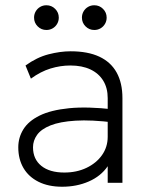

<svg xmlns="http://www.w3.org/2000/svg" viewBox="-20 -695 564 730"><path d="M216.5 15Q164 15 126.5 -3.8Q89 -22.5 69.2 -56.2Q49.5 -90 49.5 -135Q49.5 -172 68.8 -203.2Q88 -234.5 130.5 -255.5Q173 -276.5 242.5 -283.5Q312 -290.5 412.5 -279L415.5 -229Q327 -240 267.2 -236.2Q207.5 -232.5 172 -218.2Q136.5 -204 121 -182.2Q105.5 -160.5 105.5 -135Q105.5 -90 137 -64.5Q168.5 -39 224.5 -39Q271.5 -39 308.8 -56.8Q346 -74.5 367.8 -105.2Q389.5 -136 389.5 -175V-322Q389.5 -360.5 372.5 -388.2Q355.5 -416 323.8 -431Q292 -446 247.5 -446Q209.5 -446 172 -434.5Q134.5 -423 97.5 -396L77 -446Q120 -477 164.5 -488.5Q209 -500 248.5 -500Q314 -500 357.8 -479.5Q401.5 -459 423.5 -419.2Q445.5 -379.5 445.5 -322V0H389.5V-63Q363.5 -25 317.5 -5Q271.5 15 216.5 15ZM156.5 -581Q137 -581 123.2 -594.8Q109.5 -608.5 109.5 -628Q109.5 -641 115.8 -651.8Q122 -662.5 132.8 -668.8Q143.5 -675 156.5 -675Q176 -675 189.8 -661.2Q203.5 -647.5 203.5 -628Q203.5 -615 197.2 -604.2Q191 -593.5 180.2 -587.2Q169.5 -581 156.5 -581ZM338.5 -581Q319 -581 305.2 -594.8Q291.5 -608.5 291.5 -628Q291.5 -641 297.8 -651.8Q304 -662.5 314.8 -668.8Q325.5 -675 338.5 -675Q358 -675 371.8 -661.2Q385.5 -647.5 385.5 -628Q385.5 -615 379.2 -604.2Q373 -593.5 362.2 -587.2Q351.5 -581 338.5 -581Z"/></svg>

Font: Geologica Cursive Thin
Style: Regular
Weight: 250
Designer: Sindre Bremnes, Frode Helland
Foundry: Monokrom Skriftforlag AS
Version: Version 1.010;gftools[0.9.28]